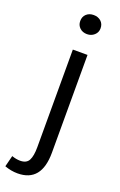

<svg xmlns="http://www.w3.org/2000/svg" viewBox="-234 -822 698 1116"><g transform="rotate(20 115.0 -264.5)"><path d="M36.1 243.2Q-3.9 243.2 -43.9 228.5L-26.4 159.2Q1 168.9 25.4 168.9Q64.5 168.9 78.6 142.1Q92.8 115.2 92.8 61.5V-543H183.6V61.5Q183.6 243.2 36.1 243.2ZM138.7 -655.3Q111.3 -655.3 93.8 -671.9Q76.2 -688.5 76.2 -713.9Q76.2 -741.2 93.8 -757.3Q111.3 -773.4 138.7 -773.4Q166 -773.4 184.1 -757.3Q202.1 -741.2 202.1 -713.9Q202.1 -688.5 183.6 -671.9Q165 -655.3 138.7 -655.3Z"/></g></svg>

Font: Gen Shin Gothic Regular
Style: Regular
Weight: 400
Designer: [Source Han Sans]
Ryoko NISHIZUKA  (kana & ideographs); Paul D. Hunt (Latin, Greek & Cyrillic); Wenlong ZHANG  (bopomofo
Version: Version 1.002.20150607